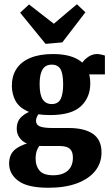

<svg xmlns="http://www.w3.org/2000/svg" viewBox="-20 -688 525 906"><path d="M459 31Q459 82 428.5 119.5Q398 157 342 177.5Q286 198 209 198Q110 198 66.5 165.5Q23 133 23 84Q23 37 56 13.5Q89 -10 144 -20L184 -19Q170 -9 159 11Q148 31 148 61Q148 95 166.5 117Q185 139 231 139Q275 139 299.5 117.5Q324 96 324 56Q324 27 309.5 14Q295 1 260 1H185Q115 1 87 -22.5Q59 -46 59 -81Q59 -116 81.5 -137Q104 -158 140 -168L178 -163Q162 -152 156 -140.5Q150 -129 150 -118Q150 -99 168 -91.5Q186 -84 229 -84H303Q379 -84 419 -56Q459 -28 459 31ZM406 -294Q406 -228 361.5 -186.5Q317 -145 216 -145Q148 -145 108.5 -163.5Q69 -182 52.5 -213.5Q36 -245 36 -283Q36 -330 58 -363.5Q80 -397 123.5 -415Q167 -433 230 -433Q315 -433 360.5 -399Q406 -365 406 -294ZM167 -290Q167 -241 181.5 -219Q196 -197 224 -197Q254 -197 266 -220.5Q278 -244 278 -290Q278 -340 265.5 -361.5Q253 -383 224 -383Q205 -383 192.5 -373.5Q180 -364 173.5 -343.5Q167 -323 167 -290ZM383 -337 351 -362Q365 -395 388.5 -414Q412 -433 437 -433Q447 -433 457.5 -430.5Q468 -428 475 -426V-337ZM383 -630 274 -488 195 -481 75 -628 117 -667 234 -576 343 -668Z"/></svg>

Font: Rasa
Style: Regular
Weight: 400
Designer: Anna Giedrys (Yrsa+Rasa design), David Brezina (Yrsa art-direction, Rasa art-direction, design)
Foundry: Rosetta Type Foundry
Version: Version 2.004